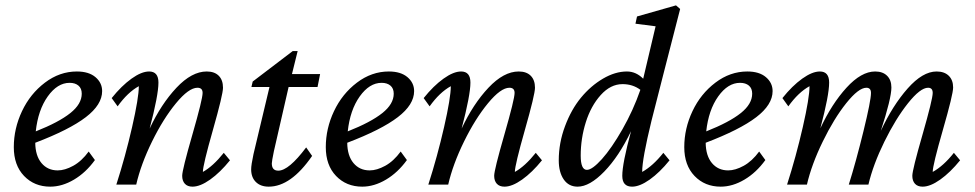

<svg xmlns="http://www.w3.org/2000/svg" viewBox="-20 -698 3686 726"><path d="M169.9 7.8Q109.9 7.8 71 -32.7Q32.2 -73.2 32.2 -141.6Q32.2 -211.9 63.2 -277.6Q94.2 -343.3 149.9 -385.5Q205.6 -427.7 270.5 -427.7Q315.9 -427.7 341.1 -406.2Q366.2 -384.8 366.2 -353.5Q366.2 -302.2 304.4 -254.9Q242.7 -207.5 113.3 -158.2Q113.8 -108.9 137 -81.3Q160.2 -53.7 198.2 -53.7Q225.1 -53.7 256.8 -71Q288.6 -88.4 315.4 -125L338.9 -92.8Q304.7 -45.4 259.8 -18.8Q214.8 7.8 169.9 7.8ZM243.2 -384.8Q197.3 -384.8 160.6 -333.5Q124 -282.2 115.2 -201.2Q202.6 -235.8 245.8 -270.3Q289.1 -304.7 289.1 -343.8Q289.1 -363.8 276.6 -374.3Q264.2 -384.8 243.2 -384.8Z M708 7.8Q689 7.8 679 -3.2Q668.9 -14.2 668.9 -33.2Q668.9 -55.2 707.5 -189.2Q746.1 -323.2 746.1 -346.7Q746.1 -366.2 726.6 -366.2Q693.8 -366.2 645.5 -307.6Q597.2 -249 554.9 -162.8Q512.7 -76.7 495.1 0H419.9Q454.1 -106.4 479.5 -217.5Q504.9 -328.6 504.9 -372.1Q462.4 -348.6 424.8 -295.9L402.3 -327.1Q439.5 -373.5 477.3 -400.6Q515.1 -427.7 543.9 -427.7Q579.1 -427.7 579.1 -385.7Q579.1 -338.4 545.9 -211.9Q589.4 -304.7 647.2 -366.2Q705.1 -427.7 761.7 -427.7Q791 -427.7 807.1 -411.6Q823.2 -395.5 823.2 -366.2Q823.2 -340.8 785.2 -207Q747.1 -73.2 747.1 -47.9Q785.6 -69.3 826.2 -120.1L849.6 -91.8Q812.5 -45.9 774.7 -19Q736.8 7.8 708 7.8Z M1160.2 -108.4Q1080.1 7.8 996.1 7.8Q965.3 7.8 947.5 -9.8Q929.7 -27.3 929.7 -57.6Q929.7 -74.2 938.5 -115.2L999 -369.1H930.7L935.5 -389.6L1086.9 -504.9H1105.5L1084 -418H1190.4L1180.7 -369.1H1071.3L1015.6 -126Q1007.8 -88.4 1007.8 -80.1Q1007.8 -52.7 1032.2 -52.7Q1071.8 -52.7 1137.7 -140.6Z M1349.6 7.8Q1289.6 7.8 1250.7 -32.7Q1211.9 -73.2 1211.9 -141.6Q1211.9 -211.9 1242.9 -277.6Q1273.9 -343.3 1329.6 -385.5Q1385.3 -427.7 1450.2 -427.7Q1495.6 -427.7 1520.8 -406.2Q1545.9 -384.8 1545.9 -353.5Q1545.9 -302.2 1484.1 -254.9Q1422.4 -207.5 1293 -158.2Q1293.5 -108.9 1316.7 -81.3Q1339.8 -53.7 1377.9 -53.7Q1404.8 -53.7 1436.5 -71Q1468.3 -88.4 1495.1 -125L1518.6 -92.8Q1484.4 -45.4 1439.5 -18.8Q1394.5 7.8 1349.6 7.8ZM1422.9 -384.8Q1377 -384.8 1340.3 -333.5Q1303.7 -282.2 1294.9 -201.2Q1382.3 -235.8 1425.5 -270.3Q1468.8 -304.7 1468.8 -343.8Q1468.8 -363.8 1456.3 -374.3Q1443.8 -384.8 1422.9 -384.8Z M1887.7 7.8Q1868.7 7.8 1858.6 -3.2Q1848.6 -14.2 1848.6 -33.2Q1848.6 -55.2 1887.2 -189.2Q1925.8 -323.2 1925.8 -346.7Q1925.8 -366.2 1906.2 -366.2Q1873.5 -366.2 1825.2 -307.6Q1776.9 -249 1734.6 -162.8Q1692.4 -76.7 1674.8 0H1599.6Q1633.8 -106.4 1659.2 -217.5Q1684.6 -328.6 1684.6 -372.1Q1642.1 -348.6 1604.5 -295.9L1582 -327.1Q1619.1 -373.5 1657 -400.6Q1694.8 -427.7 1723.6 -427.7Q1758.8 -427.7 1758.8 -385.7Q1758.8 -338.4 1725.6 -211.9Q1769 -304.7 1826.9 -366.2Q1884.8 -427.7 1941.4 -427.7Q1970.7 -427.7 1986.8 -411.6Q2002.9 -395.5 2002.9 -366.2Q2002.9 -340.8 1964.8 -207Q1926.8 -73.2 1926.8 -47.9Q1965.3 -69.3 2005.9 -120.1L2029.3 -91.8Q1992.2 -45.9 1954.3 -19Q1916.5 7.8 1887.7 7.8Z M2164.1 7.8Q2130.4 7.8 2111.6 -19.5Q2092.8 -46.9 2092.8 -91.8Q2092.8 -157.7 2116.5 -220.9Q2140.1 -284.2 2177 -328.9Q2213.9 -373.5 2260 -400.6Q2306.2 -427.7 2350.6 -427.7Q2384.8 -427.7 2412.1 -400.4L2459 -598.6L2382.8 -608.4L2388.7 -635.7L2536.1 -677.7L2551.8 -664.1Q2548.8 -654.3 2487.3 -413.1L2443.4 -241.2Q2408.2 -97.2 2408.2 -47.9Q2448.7 -70.3 2488.3 -120.1L2511.7 -91.8Q2474.6 -45.9 2436.8 -19Q2398.9 7.8 2370.1 7.8Q2333 7.8 2333 -33.2Q2333 -79.6 2366.2 -202.1Q2320.3 -106.4 2264.9 -49.3Q2209.5 7.8 2164.1 7.8ZM2175.8 -109.4Q2175.8 -55.7 2199.2 -55.7Q2219.2 -55.7 2255.9 -96.4Q2292.5 -137.2 2333.5 -209Q2374.5 -280.8 2401.4 -358.4Q2372.6 -379.9 2334 -379.9Q2288.6 -379.9 2251.5 -338.6Q2214.4 -297.4 2195.1 -235.8Q2175.8 -174.3 2175.8 -109.4Z M2705.1 7.8Q2645 7.8 2606.2 -32.7Q2567.4 -73.2 2567.4 -141.6Q2567.4 -211.9 2598.4 -277.6Q2629.4 -343.3 2685.1 -385.5Q2740.7 -427.7 2805.7 -427.7Q2851.1 -427.7 2876.2 -406.2Q2901.4 -384.8 2901.4 -353.5Q2901.4 -302.2 2839.6 -254.9Q2777.8 -207.5 2648.4 -158.2Q2648.9 -108.9 2672.1 -81.3Q2695.3 -53.7 2733.4 -53.7Q2760.3 -53.7 2792 -71Q2823.7 -88.4 2850.6 -125L2874 -92.8Q2839.8 -45.4 2794.9 -18.8Q2750 7.8 2705.1 7.8ZM2778.3 -384.8Q2732.4 -384.8 2695.8 -333.5Q2659.2 -282.2 2650.4 -201.2Q2737.8 -235.8 2781 -270.3Q2824.2 -304.7 2824.2 -343.8Q2824.2 -363.8 2811.8 -374.3Q2799.3 -384.8 2778.3 -384.8Z M3468.8 7.8Q3449.7 7.8 3439.7 -3.2Q3429.7 -14.2 3429.7 -33.2Q3429.7 -55.2 3468.3 -189.2Q3506.8 -323.2 3506.8 -346.7Q3506.8 -366.2 3489.3 -366.2Q3460 -366.2 3413.3 -307.6Q3366.7 -249 3324.2 -162.6Q3281.7 -76.2 3263.7 0H3189.5Q3216.8 -86.9 3245.1 -202.4Q3273.4 -317.9 3273.4 -346.7Q3273.4 -366.2 3255.9 -366.2Q3226.6 -366.2 3179.9 -307.9Q3133.3 -249.5 3091.1 -162.8Q3048.8 -76.2 3031.2 0H2956.1Q2990.2 -106.4 3015.6 -217.5Q3041 -328.6 3041 -372.1Q2998.5 -348.6 2960.9 -295.9L2938.5 -327.1Q2975.6 -373.5 3013.4 -400.6Q3051.3 -427.7 3080.1 -427.7Q3115.2 -427.7 3115.2 -385.7Q3115.2 -337.9 3082 -212.9Q3125 -305.2 3180.9 -366.5Q3236.8 -427.7 3289.1 -427.7Q3317.9 -427.7 3334.2 -411.6Q3350.6 -395.5 3350.6 -367.2Q3350.6 -326.2 3310.5 -203.1Q3355 -298.8 3411.9 -363.3Q3468.8 -427.7 3521.5 -427.7Q3550.8 -427.7 3567.4 -411.6Q3584 -395.5 3584 -367.2Q3584 -341.3 3545.4 -207.3Q3506.8 -73.2 3506.8 -47.9Q3547.4 -70.3 3586.9 -120.1L3610.4 -91.8Q3573.2 -45.9 3535.4 -19Q3497.6 7.8 3468.8 7.8Z"/></svg>

Font: Crimson Pro
Style: Italic
Weight: 400
Italic angle: -12°
Designer: Jacques Le Bailly
Foundry: Baron von Fonthausen
Version: Version 1.003